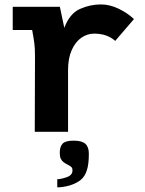

<svg xmlns="http://www.w3.org/2000/svg" viewBox="-20 -580 640 845"><path d="M134 -332Q134 -367 131.2 -388.8Q128.5 -410.5 121.5 -448H36V-550H243.5L263 -457.5Q286.5 -520 331 -540.2Q375.5 -560.5 424.5 -560.5Q462.5 -560.5 501.8 -541.8Q541 -523 569.5 -496L487 -400Q451.5 -432 394 -432Q364 -432 337.8 -413.8Q311.5 -395.5 295.5 -359.2Q279.5 -323 279.5 -272V0H133ZM285 194.5Q292 190 295.5 184.2Q299 178.5 299 170Q299 161 295.5 156.8Q292 152.5 283 147.5Q268 140 260 134Q252 128 247.5 118.5Q243 109 243 93Q243 65.5 255.5 52.2Q268 39 304 39Q340.5 39 355.8 53Q371 67 371 96Q371 144.5 362 170Q357.5 184 351 194Q344.5 204 334.5 212.5Q327 218.5 314.5 225Q302 231.5 287 236Q257.5 244.5 232 244.5V209Q244 208.5 260.5 204Q277 199.5 285 194.5Z"/></svg>

Font: JuliaMono ExtraBold
Style: Regular
Weight: 800
Monospace: yes
Designer: cormullion
Foundry: corm
Version: Version 0.055; ttfautohint (v1.8.4)